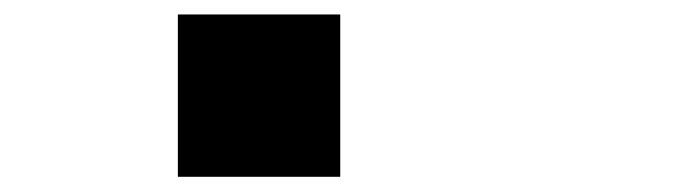

<svg xmlns="http://www.w3.org/2000/svg" viewBox="-20 -464 929 262"><path d="M222.7 -222.7Q222.7 -277.3 222.7 -444.3Q277.3 -444.3 444.3 -444.3Q444.3 -388.7 444.3 -222.7Q388.7 -222.7 222.7 -222.7Z"/></svg>

Font: leko majuna
Style: pona
Weight: 400
Designer: Kelsey Higham
Version: Version 2.0